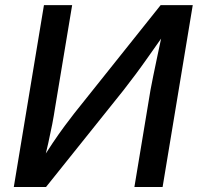

<svg xmlns="http://www.w3.org/2000/svg" viewBox="-20 -748 796 768"><path d="M630.4 0H517.6L582 -388.2Q585.9 -409.2 593 -444.3Q600.1 -479.5 610.1 -526.4Q620.1 -573.2 631.8 -628.4H648.9Q605.5 -566.9 575.7 -524.4Q545.9 -481.9 522 -450Q498 -418 474.1 -387.2L164.1 0H35.2L155.8 -727.5H268.6L199.7 -313.5Q195.8 -287.1 189 -251.5Q182.1 -215.8 173.1 -175.8Q164.1 -135.7 153.3 -94.7H139.2Q165.5 -138.7 190.9 -176.3Q216.3 -213.9 238.5 -243.9Q260.7 -273.9 276.9 -294.4L622.6 -727.5H751Z"/></svg>

Font: Inter Medium
Style: Italic
Weight: 500
Italic angle: -9.3988°
Designer: Rasmus Andersson
Foundry: rsms
Version: Version 4.001;git-66647c0bb